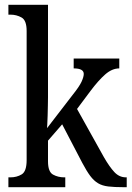

<svg xmlns="http://www.w3.org/2000/svg" viewBox="-20 -780 548 800"><path d="M15 0V-41H23Q50 -41 70.5 -53.5Q91 -66 91 -113V-651Q91 -695 70 -707Q49 -719 23 -719H15V-760H180V-375Q180 -361 179.5 -340.5Q179 -320 178.5 -298.5Q178 -277 177 -262Q176 -247 176 -246L283 -385Q311 -420 320 -440Q329 -460 329 -472Q329 -495 287 -495V-536H477V-495Q447 -495 418.5 -470Q390 -445 357 -401L301 -326L413 -125Q436 -85 456.5 -63Q477 -41 505 -41H508V0H496Q457 0 431.5 -3Q406 -6 388.5 -16.5Q371 -27 356 -47Q341 -67 323 -101L239 -262L180 -194V-108Q180 -64 201 -52.5Q222 -41 248 -41H252V0Z"/></svg>

Font: Noto Serif Ethiopic Condensed
Style: Regular
Weight: 400
Width: 3
Designer: Monotype Design Team
Foundry: Monotype Imaging Inc.
Version: Version 2.102; ttfautohint (v1.8.4.7-5d5b)